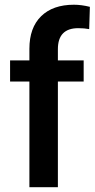

<svg xmlns="http://www.w3.org/2000/svg" viewBox="-20 -780 394 800"><path d="M102.5 0V-440.4H22V-528.3H102.5V-576.7Q102.5 -664.6 151.4 -712.4Q200.2 -760.3 288.1 -760.3Q319.3 -760.3 354.5 -751.5L351.6 -658.7Q332 -662.6 306.2 -662.6Q221.2 -662.6 221.2 -575.2V-528.3H328.6V-440.4H221.2V0Z"/></svg>

Font: RobotoDraft Medium
Style: Regular
Weight: 500
Version: Version 2.001152; 2014